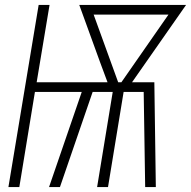

<svg xmlns="http://www.w3.org/2000/svg" viewBox="-20 -755 771 775"><path d="M14 0H58L121 -384H310L178 0H222L354 -384H435L372 0H416L479 -384H560L566 0H609L603 -423H513L731 -735H300L385 -501L414 -423H128L180 -735H136ZM470 -423H457L358 -696H660Z"/></svg>

Font: Iosevka Sparkle XLtObl
Style: Regular
Weight: 200
Italic angle: -9°
Designer: Belleve Invis
Foundry: Belleve Invis
Version: Version 4.5.0; ttfautohint (v1.8.3)